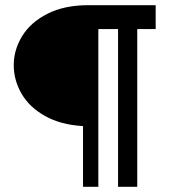

<svg xmlns="http://www.w3.org/2000/svg" viewBox="-20 -720 664 740"><path d="M300 -234Q214 -239 153.5 -273Q93 -307 63 -359Q33 -411 33 -469Q33 -528 65.5 -581Q98 -634 163 -667Q228 -700 320 -700H580V-608H509V0H435V-608H359V0H300Z"/></svg>

Font: Cabin SemiBold
Style: Regular
Weight: 600
Designer: Pablo Impallari
Foundry: Pablo Impallari. http://www.impallari.com Igino Marini. http://www.ikern.com
Version: Version 2.200